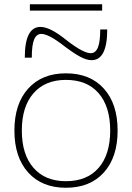

<svg xmlns="http://www.w3.org/2000/svg" viewBox="-20 -876 623 906"><path d="M291 10Q178 10 113 -62Q48 -134 48 -260Q48 -386 113 -458Q178 -530 291 -530Q405 -530 470 -458Q535 -386 535 -260Q535 -134 470 -62Q405 10 291 10ZM291 -21Q391 -21 445.5 -84Q500 -147 500 -260Q500 -373 445.5 -436Q391 -499 291 -499Q193 -499 138 -436Q83 -373 83 -260Q83 -147 138 -84Q193 -21 291 -21ZM412 -592Q389 -592 359 -608Q329 -624 285 -657Q247 -687 219.5 -701.5Q192 -716 175 -716Q152 -716 141 -689.5Q130 -663 130 -604H97Q97 -749 171 -749Q194 -749 224.5 -733.5Q255 -718 297 -684Q336 -654 363.5 -639.5Q391 -625 408 -625Q431 -625 442 -652Q453 -679 453 -737H486Q486 -592 412 -592ZM121 -826V-856H462V-826Z"/></svg>

Font: M PLUS 1 ExtraLight
Style: Regular
Weight: 250
Version: Version 1.001